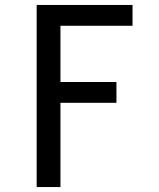

<svg xmlns="http://www.w3.org/2000/svg" viewBox="-20 -755 640 775"><path d="M128 0V-735H515V-651H224V-424H450V-340H224V0Z"/></svg>

Font: Iosevka Curly Medium Extended
Style: Regular
Weight: 500
Width: 7
Monospace: yes
Designer: Belleve Invis
Foundry: Belleve Invis
Version: Version 11.1.0; ttfautohint (v1.8.3)